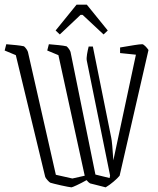

<svg xmlns="http://www.w3.org/2000/svg" viewBox="-46 -795 677 825"><path d="M170 -10Q166 -12 157.5 -21.5Q149 -31 148 -36L22 -558L-26 -578L-19 -605Q4 -603 24 -601Q44 -599 57 -596Q62 -592 67 -585Q72 -578 74 -572L194 -44L265 -28L318 -40L205 -558L157 -578L164 -605Q187 -603 207 -601Q227 -599 240 -596Q245 -592 250 -585Q255 -578 257 -572L364 -45L425 -30L427 -41L327 -534Q325 -544 328 -562Q331 -580 335 -595H353L432 -203Q434 -195 436.5 -167.5Q439 -140 441 -106L538 -560L470 -567V-591Q505 -597 530 -601Q555 -605 565 -605Q570 -605 578.5 -596.5Q587 -588 592 -580L468 -40Q460 -30 442.5 -15Q425 0 408 10Q405 9 390.5 5.5Q376 2 361 -2Q346 -6 341 -7Q334 -11 326 -21Q303 -8 283.5 1Q264 10 261 10Q258 10 245 7.5Q232 5 216 1.5Q200 -2 186.5 -5.5Q173 -9 170 -10ZM211 -647 193 -664 283 -775H327L417 -664L399 -647L309 -731H300Z"/></svg>

Font: Grenze Gotisch ExtraLight
Style: Regular
Weight: 200
Designer: Renata Polastri
Foundry: Omnibus-Type
Version: Version 1.001